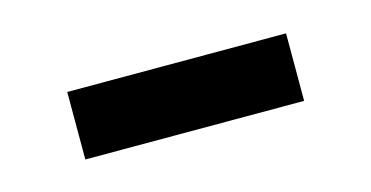

<svg xmlns="http://www.w3.org/2000/svg" viewBox="-29 -389 440 228"><g transform="rotate(-15 191.5 -274.5)"><path d="M57 -233V-316H326V-233Z"/></g></svg>

Font: MOST Montserrat Medium
Style: Regular
Weight: 500
Designer: Julieta Ulanovsky
Foundry: Julieta Ulanovsky
Version: Version 8.000;March 11, 2024;FontCreator 15.0.0.2926 64-bit